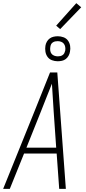

<svg xmlns="http://www.w3.org/2000/svg" viewBox="-24 -1193 544 1213"><path d="M-4 0 194 -490 292 -735H338L392 0H350L334 -223H128L38 0ZM331 -260 315 -490Q312 -534 309.5 -577.5Q307 -621 304 -664Q287 -621 269.5 -577.5Q252 -534 235 -490L143 -260ZM341 -806Q322 -806 304.5 -812.5Q287 -819 276.5 -833.5Q266 -848 263 -866.5Q260 -885 263 -904Q265 -917 272 -929.5Q279 -942 290 -950Q301 -958 314.5 -961Q328 -964 341 -964Q360 -964 377.5 -957.5Q395 -951 405.5 -936.5Q416 -922 419 -903.5Q422 -885 418 -866Q416 -853 409 -840.5Q402 -828 391.5 -820Q381 -812 367.5 -809Q354 -806 341 -806ZM341 -837Q349 -837 356.5 -838.5Q364 -840 371.5 -845Q379 -850 382.5 -857.5Q386 -865 388 -873Q390 -885 388 -896.5Q386 -908 379.5 -916.5Q373 -925 362.5 -929Q352 -933 341 -933Q333 -933 325 -931.5Q317 -930 309.5 -925Q302 -920 298.5 -912.5Q295 -905 294 -897Q292 -885 293.5 -873.5Q295 -862 301.5 -853.5Q308 -845 319 -841Q330 -837 341 -837ZM356 -1009 331 -1031 458 -1173 489 -1147Z"/></svg>

Font: Iosevka Extralight Oblique
Style: Regular
Weight: 200
Italic angle: -9°
Monospace: yes
Designer: Belleve Invis
Foundry: Belleve Invis
Version: Version 32.5.0; ttfautohint (v1.8.4)